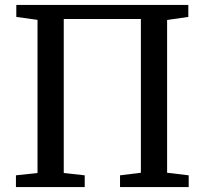

<svg xmlns="http://www.w3.org/2000/svg" viewBox="-20 -763 834 783"><path d="M46.5 -743H748V-694L661.5 -681.5V-58.5L749.5 -48V0H469.5V-48L554.5 -58.5V-685.5H240V-57.5L325.5 -48V0H45V-48L133 -57.5V-682L46.5 -694Z"/></svg>

Font: Merriweather 24pt
Style: Regular
Weight: 400
Designer: Eben Sorkin
Foundry: Eben Sorkin
Version: Version 2.100